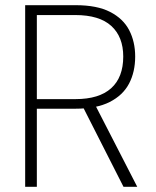

<svg xmlns="http://www.w3.org/2000/svg" viewBox="-20 -720 601 740"><path d="M77 0V-700H272Q354 -700 404.5 -674Q455 -648 478 -603.5Q501 -559 501 -502Q501 -443 477.5 -398Q454 -353 403 -327Q352 -301 270 -301H122V0ZM456 0 294 -319H345L509 0ZM122 -338H271Q362 -338 408.5 -380Q455 -422 455 -502Q455 -578 409 -620Q363 -662 270 -662H122Z"/></svg>

Font: DM Sans 17pt ExtraLight
Style: Regular
Weight: 250
Version: Version 4.004;gftools[0.9.30]